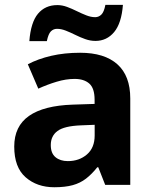

<svg xmlns="http://www.w3.org/2000/svg" viewBox="-20 -778 639 808"><path d="M208.3 10Q135.9 10 87.9 -31.9Q39.9 -73.7 39.9 -161.2Q39.9 -246.7 102 -290.2Q164.1 -333.7 286.5 -337.7L378.1 -340.7V-358.1Q378.1 -406.7 355.8 -426.3Q333.6 -445.9 294 -445.9Q257.5 -445.9 218.3 -434Q179 -422.2 141.2 -404.9L97.1 -507.5Q140 -530.2 195.6 -543.1Q251.3 -556 317.3 -556Q419.6 -556 473.9 -507.5Q528.2 -459 528.2 -363.8V0H422.7L393.5 -74.2H389.5Q366.5 -45.2 342 -26.3Q317.5 -7.4 285.7 1.3Q253.9 10 208.3 10ZM265.5 -100Q313.4 -100 345.9 -128.1Q378.4 -156.1 378.4 -207.9V-252.8L320.7 -250.5Q250 -247.7 221.9 -226.7Q193.7 -205.7 193.7 -167.5Q193.7 -132.9 213.6 -116.5Q233.5 -100 265.5 -100ZM103.5 -604.8Q109.5 -683.9 139.8 -720.2Q170.2 -756.6 221.4 -756.6Q241.6 -756.6 262.1 -749Q282.6 -741.4 303.4 -731.1Q324.3 -720.8 343.6 -713.3Q362.9 -705.7 380.7 -705.7Q395.2 -705.7 406.5 -716.5Q417.8 -727.4 423.5 -757.6H497.3Q491.3 -680.1 460.3 -642.9Q429.2 -605.8 381.6 -605.8Q360 -605.8 338.8 -613.4Q317.6 -620.9 296.9 -631.2Q276.1 -641.5 256.8 -649.1Q237.5 -656.7 219.9 -656.7Q205 -656.7 194.2 -646.1Q183.5 -635.6 177.1 -604.8Z"/></svg>

Font: Noto Sans Symbols
Style: Regular
Weight: 400
Designer: Monotype Design Team
Foundry: Monotype Imaging Inc.
Version: Version 2.002